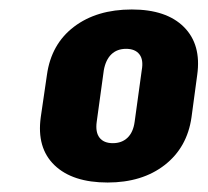

<svg xmlns="http://www.w3.org/2000/svg" viewBox="-20 -738 438 405"><path d="M207 -353Q133 -353 95 -389.5Q57 -426 66 -491L79 -580Q88 -645 136 -681.5Q184 -718 258 -718Q331 -718 368 -681Q405 -644 396 -580L384 -491Q375 -427 327.5 -390Q280 -353 207 -353ZM218 -436Q237 -436 249 -447.5Q261 -459 264 -481L279 -590Q283 -612 274 -623.5Q265 -635 246 -635Q227 -635 215 -623.5Q203 -612 199 -590L184 -481Q181 -459 190 -447.5Q199 -436 218 -436Z"/></svg>

Font: Pathway Extreme Condensed ExtraBold
Style: Italic
Weight: 800
Width: 3
Italic angle: -8°
Version: Version 1.001;gftools[0.9.26]